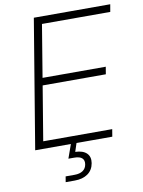

<svg xmlns="http://www.w3.org/2000/svg" viewBox="-100 -796 798 1068"><g transform="rotate(-10 299.5 -262.0)"><path d="M46.4 0 167 -727.5H598.6L591.3 -685.5H205.6L156.7 -389.6H513.7L506.8 -348.1H149.9L99.1 -41.5H488.8L481.9 0ZM182.6 204.1 188 172.4H238.8Q268.1 172.4 285.6 160.2Q303.2 147.9 306.6 125.5Q310.5 103 297.4 90.6Q284.2 78.1 252.4 78.1H220.2L252.9 -13.7H279.8V0L264.2 47.4Q307.6 48.8 328.4 69.1Q349.1 89.4 343.3 125Q336.9 163.1 308.1 183.6Q279.3 204.1 233.9 204.1Z"/></g></svg>

Font: Inter 24pt ExtraLight
Style: Italic
Weight: 250
Italic angle: -9.3988°
Version: Version 4.001;git-66647c0bb